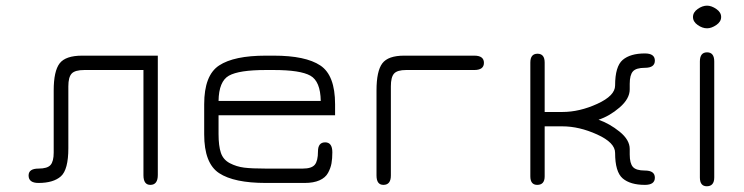

<svg xmlns="http://www.w3.org/2000/svg" viewBox="-20 -647 2632 679"><path d="M538.1 -28.3Q538.1 6.8 511.7 6.8Q487.3 6.8 487.3 -27.3V-399.4H278.3Q245.1 -399.4 233.4 -386.7Q221.7 -374 221.7 -341.8V-123Q221.7 -46.9 195.3 -23.4Q168.9 0 116.2 0Q81.1 0 81.1 -26.4Q81.1 -50.8 116.2 -50.8Q147.5 -50.8 158.7 -63.5Q169.9 -76.2 169.9 -107.4V-327.1Q169.9 -395.5 190.9 -422.9Q211.9 -450.2 270.5 -450.2H538.1Z M1165 -278.3V-239.3H752.9V-172.9Q752.9 -130.9 761.2 -106.4Q769.5 -82 793 -69.8Q816.4 -57.6 843.3 -54.2Q870.1 -50.8 919.9 -50.8H1050.8Q1082 -50.8 1093.3 -64.5Q1104.5 -78.1 1104.5 -111.3Q1104.5 -143.6 1129.9 -143.6Q1155.3 -143.6 1155.3 -108.4Q1155.3 -85.9 1152.3 -69.3Q1149.4 -52.7 1140.1 -35.6Q1130.9 -18.6 1109.9 -9.3Q1088.9 0 1057.6 0H919.9Q807.6 0 754.9 -34.7Q702.1 -69.3 702.1 -171.9V-278.3Q702.1 -380.9 754.9 -415.5Q807.6 -450.2 919.9 -450.2H948.2Q1060.5 -450.2 1112.8 -415.5Q1165 -380.9 1165 -278.3ZM948.2 -399.4H919.9Q825.2 -399.4 789.6 -379.4Q753.9 -359.4 752.9 -290H1114.3Q1113.3 -359.4 1077.6 -379.4Q1042 -399.4 948.2 -399.4Z M1416 -399.4Q1384.8 -399.4 1373.5 -386.7Q1362.3 -374 1362.3 -341.8V-26.4Q1362.3 6.8 1335.9 6.8Q1311.5 6.8 1311.5 -26.4V-327.1Q1311.5 -395.5 1332 -422.9Q1352.5 -450.2 1409.2 -450.2H1657.2Q1691.4 -450.2 1691.4 -424.8Q1691.4 -399.4 1657.2 -399.4Z M1968.8 -200.2H1906.2V-23.4Q1906.2 6.8 1879.9 6.8Q1855.5 6.8 1855.5 -23.4V-425.8Q1855.5 -457 1880.9 -457Q1906.2 -457 1906.2 -425.8V-251H1968.8Q2029.3 -251 2092.3 -279.8Q2155.3 -308.6 2155.3 -344.7Q2155.3 -412.1 2182.1 -435.1Q2209 -458 2260.7 -458Q2295.9 -458 2295.9 -432.6Q2295.9 -407.2 2260.7 -407.2Q2229.5 -407.2 2218.3 -394.5Q2207 -381.8 2207 -350.6V-331.1Q2207 -297.9 2171.4 -267.1Q2135.7 -236.3 2096.7 -223.6Q2135.7 -210 2171.4 -181.2Q2207 -152.3 2207 -120.1V-100.6Q2207 -69.3 2218.3 -56.6Q2229.5 -43.9 2260.7 -43.9Q2295.9 -43.9 2295.9 -18.6Q2295.9 6.8 2260.7 6.8Q2209 6.8 2182.1 -16.1Q2155.3 -39.1 2155.3 -106.4Q2155.3 -142.6 2091.8 -171.4Q2028.3 -200.2 1968.8 -200.2Z M2479.5 11.7Q2455.1 11.7 2455.1 -19.5V-429.7Q2455.1 -461.9 2480.5 -461.9Q2505.9 -461.9 2505.9 -429.7V-19.5Q2505.9 11.7 2479.5 11.7ZM2480.5 -627Q2496.1 -627 2513.2 -615.2Q2530.3 -603.5 2530.3 -586.9Q2530.3 -570.3 2513.2 -558.6Q2496.1 -546.9 2480.5 -546.9Q2463.9 -546.9 2447.3 -558.6Q2430.7 -570.3 2430.7 -586.9Q2430.7 -603.5 2447.3 -615.2Q2463.9 -627 2480.5 -627Z"/></svg>

Font: Jura
Style: Book
Weight: 400
Version: Version 2.3